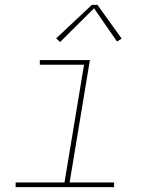

<svg xmlns="http://www.w3.org/2000/svg" viewBox="-20 -766 640 786"><path d="M44 0V-19H244L324 -501H143V-520H348L265 -19H447V0ZM226 -594 210 -609 356 -746H379L478 -608L459 -596L365 -732Z"/></svg>

Font: Iosevka SS04 Thin Extended
Style: Italic
Weight: 100
Width: 7
Italic angle: -9°
Monospace: yes
Designer: Belleve Invis
Foundry: Belleve Invis
Version: Version 19.0.0; ttfautohint (v1.8.4)